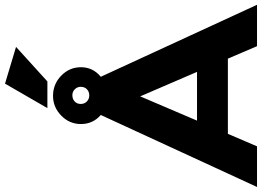

<svg xmlns="http://www.w3.org/2000/svg" viewBox="-170 -906 1069 784"><g transform="rotate(-90 365.0 -514.5)"><path d="M332 -720Q332 -735 342 -744.5Q352 -754 368 -754Q382 -754 392 -744Q402 -734 402 -720Q402 -704 392 -694.5Q382 -685 367 -685Q352 -685 342 -695Q332 -705 332 -720ZM159 0 210 -119H517L568 0H737L443 -638Q482 -670 482 -719Q482 -766 447.5 -799.5Q413 -833 365 -833Q319 -833 284.5 -799.5Q250 -766 250 -719Q250 -670 287 -638L-7 0ZM264 -245 363 -477 463 -245ZM315 -856H424L565 -984L415 -1029Z"/></g></svg>

Font: Geom
Style: Bold
Weight: 700
Version: Version 1.102